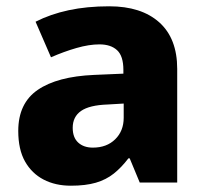

<svg xmlns="http://www.w3.org/2000/svg" viewBox="-20 -580 649 610"><path d="M327 -560Q429 -560 486 -509Q543 -458 543 -361V0H424L392 -77H388Q366 -48 341.5 -28.5Q317 -9 284.5 0.5Q252 10 205 10Q156 10 118.5 -9.5Q81 -29 59.5 -67Q38 -105 38 -164Q38 -252 100 -294.5Q162 -337 279 -342L372 -346V-358Q372 -402 352 -420.5Q332 -439 296 -439Q263 -439 223 -427.5Q183 -416 142 -398L93 -511Q140 -535 198 -547.5Q256 -560 327 -560ZM322 -248Q264 -246 237.5 -227.5Q211 -209 211 -174Q211 -143 228.5 -127Q246 -111 275 -111Q319 -111 346 -137.5Q373 -164 373 -206V-251Z"/></svg>

Font: Noto Sans Hebrew Thin ExtraBold
Style: Regular
Weight: 800
Version: Version 3.001